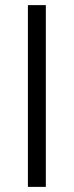

<svg xmlns="http://www.w3.org/2000/svg" viewBox="-20 -730 288 750"><path d="M89 0V-710H159V0Z"/></svg>

Font: Raleway-v4020
Style: Regular
Weight: 400
Designer: Matt McInerney, Pablo Impallari, Rodrigo Fuenzalida
Foundry: Matt McInerney, Pablo Impallari, Rodrigo Fuenzalida
Version: Version 4.020;PS 004.020;hotconv 1.0.88;makeotf.lib2.5.64775